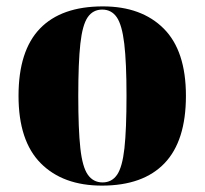

<svg xmlns="http://www.w3.org/2000/svg" viewBox="-20 -571 641 601"><path d="M299 10Q177 10 107.5 -60Q38 -130 38 -271Q38 -412 105 -481.5Q172 -551 302 -551Q423 -551 492.5 -481.5Q562 -412 562 -271Q562 -130 495 -60Q428 10 299 10ZM301 0Q330 0 346.5 -24Q363 -48 369.5 -107Q376 -166 376 -271Q376 -375 369 -434Q362 -493 345.5 -517Q329 -541 300 -541Q271 -541 254.5 -517Q238 -493 231.5 -434Q225 -375 225 -271Q225 -166 231.5 -107Q238 -48 255 -24Q272 0 301 0Z"/></svg>

Font: Noto Serif Display SemiCondensed Black
Style: Regular
Weight: 900
Width: 4
Designer: Monotype Design Team
Foundry: Monotype Imaging Inc.
Version: Version 2.009